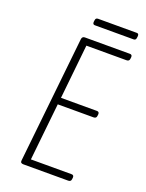

<svg xmlns="http://www.w3.org/2000/svg" viewBox="-151 -884 729 958"><g transform="rotate(20 213.0 -405.0)"><path d="M97 0Q80 0 82 -15L153 -685Q155 -700 169 -700H408Q421 -700 420 -686L419 -678Q418 -664 403 -664H190L160 -376H351Q364 -376 363 -362L362 -354Q361 -340 346 -340H156L124 -36H340Q353 -36 352 -22L351 -14Q350 0 335 0ZM195 -774Q183 -774 184 -788L185 -796Q186 -810 199 -810H405Q416 -810 415 -796L414 -788Q413 -774 401 -774Z"/></g></svg>

Font: Asap Condensed Condensed Thin
Style: Italic
Weight: 100
Width: 3
Italic angle: -6°
Designer: Pablo Cosgaya
Foundry: Omnibus-Type
Version: Version 3.001; ttfautohint (v1.8.4.7-5d5b)